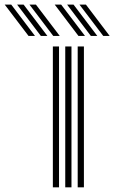

<svg xmlns="http://www.w3.org/2000/svg" viewBox="-176 -798 487 818"><path d="M155 0V-600H181.5V0ZM49.2 0V-600H75.5V0ZM102 0V-600H128.5V0ZM50.8 -645 -50.5 -778.5H-23L78.5 -645ZM-54.5 -645 -156 -778.5H-128.2L-27 -645ZM-2 -645 -103.2 -778.5H-75.5L25.8 -645ZM263.8 -645 162.5 -778.5H190L291.2 -645ZM158.2 -645 57 -778.5H84.5L186 -645ZM211 -645 109.8 -778.5H137.2L238.5 -645Z"/></svg>

Font: Big Shoulders Inline Text ExtraBold
Style: Regular
Weight: 800
Designer: Patric King
Foundry: XO Type Co
Version: Version 1.000